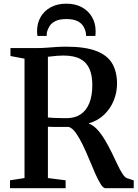

<svg xmlns="http://www.w3.org/2000/svg" viewBox="-20 -998 730 1018"><path d="M33 0V-42L110 -54V-687L35.5 -701V-743H168Q199 -743 225.8 -745Q252.5 -747 278 -748.8Q303.5 -750.5 331 -750.5Q431 -750.5 490.2 -727.8Q549.5 -705 575 -661.2Q600.5 -617.5 600.5 -554Q600.5 -509 583.5 -466.2Q566.5 -423.5 533 -390.8Q499.5 -358 449.5 -343.5Q474.5 -334.5 496.2 -310.8Q518 -287 536.8 -255.2Q555.5 -223.5 572 -189.8Q588.5 -156 602.5 -126.2Q616.5 -96.5 629.2 -76.8Q642 -57 653 -53.5L689 -41.5V0H539.5Q527.5 0 513.8 -21.8Q500 -43.5 484.8 -78.2Q469.5 -113 453 -153Q436.5 -193 418.8 -229.8Q401 -266.5 382.8 -292.5Q364.5 -318.5 345 -325Q334.5 -325 319 -325Q303.5 -325 287 -325Q270.5 -325 256.2 -325.2Q242 -325.5 234 -326V-54L328 -42V0ZM333.5 -371.5Q376.5 -371.5 407 -391.5Q437.5 -411.5 453.5 -450.8Q469.5 -490 469.5 -547.5Q469.5 -596.5 455 -631.2Q440.5 -666 407 -684.8Q373.5 -703.5 316 -703.5Q298 -703.5 283.5 -702.2Q269 -701 256.8 -699.5Q244.5 -698 234 -697V-375Q247 -373.5 266.5 -372.8Q286 -372 304.8 -371.8Q323.5 -371.5 333.5 -371.5ZM332 -978.5Q379.5 -978.5 414.2 -959.5Q449 -940.5 468 -907.5Q487 -874.5 487 -833Q487 -826.5 486.8 -820.2Q486.5 -814 485.5 -807.5H436.5Q436.5 -811 436.2 -815.5Q436 -820 435 -825Q431.5 -843 421.2 -859.5Q411 -876 389.5 -886.5Q368 -897 332 -897Q296 -897 274.5 -886.5Q253 -876 242.8 -859.5Q232.5 -843 228.5 -825Q228 -820 227.8 -815.5Q227.5 -811 227.5 -807.5H178.5Q177.5 -814 177 -820.2Q176.5 -826.5 176.5 -833Q176.5 -875 195.5 -908Q214.5 -941 249.5 -959.8Q284.5 -978.5 332 -978.5Z"/></svg>

Font: Merriweather 60pt SemiBold
Style: Regular
Weight: 600
Version: Version 2.100